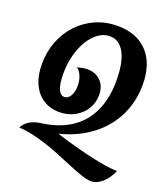

<svg xmlns="http://www.w3.org/2000/svg" viewBox="-187 -933 1166 1338"><g transform="rotate(20 396.5 -263.5)"><path d="M178 16Q307 0 395 -57.5Q483 -115 528.5 -212Q574 -309 574 -441Q574 -531 557 -592Q540 -653 507 -685.5Q474 -718 427 -718Q382 -718 342.5 -690Q303 -662 273 -613Q243 -564 226 -499.5Q209 -435 209 -361Q209 -290 225 -250.5Q241 -211 271 -211Q298 -211 315.5 -241.5Q333 -272 333 -317Q333 -355 319 -388.5Q305 -422 283 -436Q301 -441 321.5 -444.5Q342 -448 357 -448Q419 -448 457 -409.5Q495 -371 495 -308Q495 -249 466 -202Q437 -155 386.5 -127.5Q336 -100 273 -100Q204 -100 152.5 -134Q101 -168 73.5 -229.5Q46 -291 46 -374Q46 -466 76.5 -544Q107 -622 162.5 -680.5Q218 -739 292 -771.5Q366 -804 453 -804Q596 -804 676 -718Q756 -632 756 -478Q756 -364 714 -267.5Q672 -171 594 -99Q516 -27 408 15.5Q300 58 168 66ZM646 277Q616 277 568.5 260.5Q521 244 464 220Q407 196 346.5 171.5Q286 147 229 131Q183 116 134 106.5Q85 97 50 96Q65 64 97.5 43.5Q130 23 178 16L244 18Q325 46 405.5 69.5Q486 93 559 110.5Q632 128 692.5 138Q753 148 793 148Q769 206 728.5 241.5Q688 277 646 277Z"/></g></svg>

Font: Merienda ExtraBold
Style: Regular
Weight: 800
Designer: Eduardo Rodriguez Tunni
Foundry: Eduardo Rodriguez Tunni
Version: Version 2.001